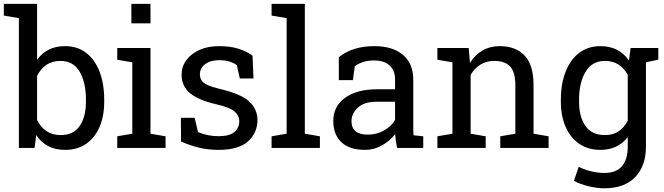

<svg xmlns="http://www.w3.org/2000/svg" viewBox="-28 -782 3512 1015"><path d="M316.9 10.3Q214.8 10.3 163.6 -67.9L154.8 0H71.8V-686L-7.8 -699.7V-761.7H168V-465.8Q192.9 -501 229.7 -519.5Q266.6 -538.1 315.9 -538.1Q381.3 -538.1 427.5 -502.7Q473.6 -467.3 498.3 -403.3Q522.9 -339.4 522.9 -254.4V-244.1Q522.9 -168 498.3 -110.8Q473.6 -53.7 427.5 -21.7Q381.3 10.3 316.9 10.3ZM292.5 -67.9Q360.4 -67.9 393.3 -116.2Q426.3 -164.6 426.3 -244.1V-254.4Q426.3 -345.7 393.1 -402.8Q359.9 -460 291.5 -460Q247.1 -460 216.6 -438.5Q186 -417 168 -380.9V-147.5Q186 -110.8 217 -89.4Q248 -67.9 292.5 -67.9Z M591.8 0V-61.5L671.4 -75.2V-452.6L591.8 -466.3V-528.3H767.6V-75.2L847.2 -61.5V0ZM666.5 -658.7V-761.7H767.6V-658.7Z M1127.4 10.3Q1074.2 10.3 1027.8 -0.5Q981.4 -11.2 929.2 -33.7L928.2 -159.2H1001L1019 -83.5Q1070.8 -62 1127.4 -62Q1186 -62 1211.4 -84.5Q1236.8 -106.9 1236.8 -140.1Q1236.8 -171.4 1211.2 -193.1Q1185.5 -214.8 1118.2 -230Q1022.5 -252 977.3 -288.8Q932.1 -325.7 932.1 -387.2Q932.1 -430.2 957 -464.1Q981.9 -498 1026.4 -518.1Q1070.8 -538.1 1129.9 -538.1Q1189.9 -538.1 1232.7 -524.4Q1275.4 -510.7 1307.1 -487.8L1312 -367.2H1239.7L1224.1 -437.5Q1207 -450.2 1183.6 -457Q1160.2 -463.9 1129.9 -463.9Q1085 -463.9 1056.9 -442.9Q1028.8 -421.9 1028.8 -390.1Q1028.8 -371.6 1036.9 -357.9Q1044.9 -344.2 1067.9 -333.3Q1090.8 -322.3 1135.3 -311.5Q1245.6 -285.6 1289.3 -245.6Q1333 -205.6 1333 -147Q1333 -80.1 1283.4 -34.9Q1233.9 10.3 1127.4 10.3Z M1407.7 0V-61.5L1487.3 -75.2V-686L1407.7 -699.7V-761.7H1583.5V-75.2L1663.1 -61.5V0Z M1902.3 10.3Q1819.8 10.3 1776.9 -30Q1733.9 -70.3 1733.9 -143.6Q1733.9 -218.8 1795.4 -264.4Q1856.9 -310.1 1966.3 -310.1H2060.5V-361.8Q2060.5 -409.7 2031.5 -436Q2002.4 -462.4 1949.7 -462.4Q1916.5 -462.4 1892.1 -454.3Q1867.7 -446.3 1847.7 -432.1L1837.4 -358.4H1763.2V-479.5Q1835 -538.1 1951.2 -538.1Q2047.4 -538.1 2102.1 -492.2Q2156.7 -446.3 2156.7 -360.8V-106.4Q2156.7 -96.2 2157 -86.4Q2157.2 -76.7 2158.2 -66.9L2209.5 -61.5V0H2071.3Q2063 -40 2061 -72.8Q2033.2 -37.1 1991.5 -13.4Q1949.7 10.3 1902.3 10.3ZM1916.5 -70.3Q1964.4 -70.3 2003.9 -93.3Q2043.5 -116.2 2060.5 -148.4V-244.1H1962.9Q1896.5 -244.1 1863.3 -212.4Q1830.1 -180.7 1830.1 -141.6Q1830.1 -70.3 1916.5 -70.3Z M2284.2 0V-61.5L2363.8 -75.2V-452.6L2284.2 -466.3V-528.3H2449.7L2456.5 -449.7Q2482.9 -491.7 2522.7 -514.9Q2562.5 -538.1 2613.3 -538.1Q2698.7 -538.1 2745.6 -488Q2792.5 -438 2792.5 -333.5V-75.2L2872.1 -61.5V0H2616.7V-61.5L2696.3 -75.2V-331.5Q2696.3 -401.4 2668.7 -430.7Q2641.1 -460 2584.5 -460Q2543 -460 2511 -439.9Q2479 -419.9 2460 -385.3V-75.2L2539.6 -61.5V0Z M3167 213.4Q3128.9 213.4 3084.5 202.9Q3040 192.4 3006.3 174.3L3031.2 99.6Q3058.1 113.8 3094.7 123Q3131.3 132.3 3166 132.3Q3230.5 132.3 3260.5 96.2Q3290.5 60.1 3290.5 -6.8V-57.1Q3237.8 10.3 3145.5 10.3Q3081.1 10.3 3034.2 -21.7Q2987.3 -53.7 2962.2 -111.1Q2937 -168.5 2937 -244.1V-254.4Q2937 -339.4 2962.2 -403.3Q2987.3 -467.3 3034.2 -502.7Q3081.1 -538.1 3146.5 -538.1Q3244.6 -538.1 3296.9 -461.9L3305.7 -528.3H3452.1V-466.8L3386.7 -452.6V-6.8Q3386.7 95.7 3329.6 154.5Q3272.5 213.4 3167 213.4ZM3169.4 -67.9Q3212.9 -67.9 3242.2 -87.6Q3271.5 -107.4 3290.5 -143.6V-386.7Q3272 -420.4 3242.2 -440.2Q3212.4 -460 3170.4 -460Q3101.6 -460 3067.4 -402.3Q3033.2 -344.7 3033.2 -254.4V-244.1Q3033.2 -164.6 3066.9 -116.2Q3100.6 -67.9 3169.4 -67.9Z"/></svg>

Font: Roboto Slab
Style: Regular
Weight: 400
Designer: Google
Version: Version 2.000; ttfautohint (v1.8.1.43-b0c9)